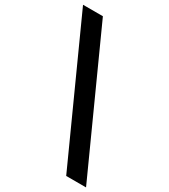

<svg xmlns="http://www.w3.org/2000/svg" viewBox="-222 -860 981 1114"><g transform="rotate(30 268.5 -302.5)"><path d="M-4 -757 408 152H541L129 -757Z"/></g></svg>

Font: Roboto Serif ExtraBold
Style: Regular
Weight: 800
Designer: Greg Gazdowicz
Foundry: Commercial Type
Version: Version 1.008